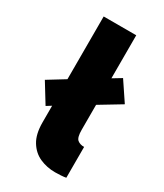

<svg xmlns="http://www.w3.org/2000/svg" viewBox="-175 -751 706 827"><g transform="rotate(30 178.0 -338.0)"><path d="M242 5Q201 5 166 -10.5Q131 -26 109.5 -61Q88 -96 88 -154V-237L64 -222L5 -318L88 -369V-681H250V-467L293 -493L356 -399L250 -335V-211Q250 -173 262.5 -162.5Q275 -152 296 -152V1Q287 3 270.5 4Q254 5 242 5Z"/></g></svg>

Font: Gabarito ExtraBold
Style: Regular
Weight: 800
Designer: Leandro Assis / Alvaro Franca / Felipe Casaprima
Foundry: Naipe Foundry
Version: Version 1.000